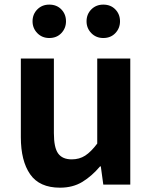

<svg xmlns="http://www.w3.org/2000/svg" viewBox="-20 -820 677 853"><path d="M246.4 13.8Q155.3 13.8 113.9 -45.8Q72.6 -105.3 72.6 -210.6V-559.8H219.4V-228.7Q219.4 -164.3 238.3 -138.2Q257.3 -112 298.6 -112Q332.7 -112 358.4 -128.6Q384.1 -145.2 412 -182.1V-559.8H558.8V0H438.9L427.9 -80.6H424.3Q388.2 -37.8 346 -12Q303.8 13.8 246.4 13.8ZM198.8 -651.1Q166.9 -651.1 145.7 -672.9Q124.6 -694.7 124.6 -725.3Q124.6 -756.7 145.7 -778.1Q166.9 -799.5 198.8 -799.5Q232 -799.5 252.6 -778.1Q273.2 -756.7 273.2 -725.3Q273.2 -694.7 252.6 -672.9Q232 -651.1 198.8 -651.1ZM438.9 -651.1Q406.8 -651.1 385.6 -672.9Q364.5 -694.7 364.5 -725.3Q364.5 -756.7 385.6 -778.1Q406.8 -799.5 438.9 -799.5Q471.9 -799.5 492.5 -778.1Q513.2 -756.7 513.2 -725.3Q513.2 -694.7 492.5 -672.9Q471.9 -651.1 438.9 -651.1Z"/></svg>

Font: Noto Sans TC
Style: Regular
Weight: 100
Designer: Ryoko NISHIZUKA 西塚涼子 (kana, bopomofo & ideographs); Paul D. Hunt (Latin, Greek & Cyrillic); Sandoll Communications 산돌커뮤니
Foundry: Adobe
Version: Version 2.004;hotconv 1.0.118;makeotfexe 2.5.65603